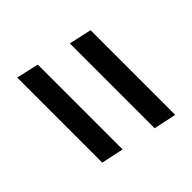

<svg xmlns="http://www.w3.org/2000/svg" viewBox="-50 -577 648 648"><g transform="rotate(45 274.0 -253.0)"><path d="M86 -316 104 -397H508L491 -316ZM42 -109 60 -189H465L448 -109Z"/></g></svg>

Font: Saira Medium
Style: Italic
Weight: 500
Italic angle: -12°
Designer: Hector Gatti with collaboration of the Omnibus-Type team
Foundry: Omnibus-Type
Version: Version 1.100; ttfautohint (v1.8.3)